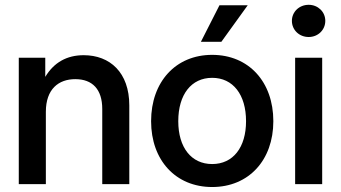

<svg xmlns="http://www.w3.org/2000/svg" viewBox="-20 -751 1391 783"><path d="M167 -294.9C167 -388.2 219.2 -428.2 287.1 -428.2C356.9 -428.2 397 -386.7 397 -306.6V0H507.3V-321.3C507.3 -455.6 428.2 -525.9 321.3 -525.9C252.4 -525.9 199.7 -496.1 164.6 -437.5V-515.6H56.6V0H167Z M845.2 11.7C994.6 11.7 1094.7 -98.1 1094.7 -256.8C1094.7 -417 994.6 -527.3 845.2 -527.3C696.3 -527.3 596.2 -417 596.2 -256.8C596.2 -97.7 696.3 11.7 845.2 11.7ZM845.2 -82C760.3 -82 707 -149.4 707 -256.8C707 -365.7 760.3 -433.6 845.2 -433.6C930.2 -433.6 983.4 -365.2 983.4 -256.8C983.4 -149.9 930.7 -82 845.2 -82ZM799.3 -580.6H882.8L990.2 -729.5H875Z M1183.6 0H1293.9V-515.6H1183.6ZM1238.8 -600.1C1276.9 -600.1 1306.6 -628.9 1306.6 -666C1306.6 -702.6 1276.9 -731.4 1238.8 -731.4C1200.2 -731.4 1170.4 -702.6 1170.4 -666C1170.4 -628.9 1200.2 -600.1 1238.8 -600.1Z"/></svg>

Font: Raveo Display Display Medium
Style: Regular
Weight: 500
Designer: Jakub Foglar, Rasmus Andersson (Inter)
Foundry: Jakubfoglar.com
Version: Version 1.100;Glyphs 3.2.3 (3260)